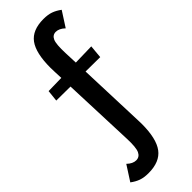

<svg xmlns="http://www.w3.org/2000/svg" viewBox="-323 -735 1047 1047"><g transform="rotate(-45 200.5 -211.0)"><path d="M252 -418 374 -421 367 -345 255 -346 269 39 270 72Q270 186 231.5 237.5Q193 289 106 289Q72 289 48 280.5Q24 272 0 254L56 167Q82 192 108 192Q134 192 146 167Q158 142 155 71L139 -346L30 -347L37 -413L137 -415L135 -461L134 -496Q134 -609 171.5 -660Q209 -711 295 -711Q329 -711 353 -702.5Q377 -694 401 -676L345 -589Q319 -614 293 -614Q268 -614 257 -589.5Q246 -565 249 -493Z"/></g></svg>

Font: Ysabeau Infant
Style: Bold
Weight: 700
Designer: Christian Thalmann (Catharsis Fonts)
Version: Version 0.003